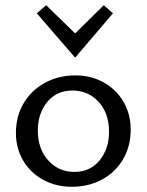

<svg xmlns="http://www.w3.org/2000/svg" viewBox="-20 -711 563 736"><path d="M121 -660 157 -691 268 -583 378 -691 413 -660 268 -490ZM41 -202Q41 -265 70.5 -315Q100 -365 152 -393.5Q204 -422 269 -422Q329 -422 377.5 -395Q426 -368 453.5 -320.5Q481 -273 481 -214Q481 -151 452 -101Q423 -51 371.5 -23Q320 5 255 5Q194 5 145 -22Q96 -49 68.5 -96Q41 -143 41 -202ZM398 -206Q398 -277 358 -320.5Q318 -364 258 -364Q197 -364 161 -320Q125 -276 125 -211Q125 -140 165 -96Q205 -52 265 -52Q326 -52 362 -96.5Q398 -141 398 -206Z"/></svg>

Font: Ysabeau Infant Medium
Style: Regular
Weight: 500
Designer: Christian Thalmann (Catharsis Fonts)
Version: Version 0.003